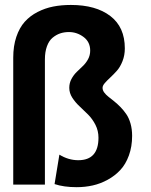

<svg xmlns="http://www.w3.org/2000/svg" viewBox="-20 -746 610 776"><path d="M394.5 -391Q394.5 -381.5 401 -372.5Q407.5 -363.5 418.2 -355Q429 -346.5 441.5 -336.5Q454 -326.5 466.8 -313.5Q479.5 -300.5 490.2 -285Q501 -269.5 507.5 -246.8Q514 -224 514 -197Q514 -153.5 501 -117.8Q488 -82 466.2 -58.8Q444.5 -35.5 415.2 -19.5Q386 -3.5 354.8 3.5Q323.5 10.5 290 10.5Q238 10.5 200.5 -2L220 -121Q256.5 -98.5 296.5 -98.5Q378 -98.5 378 -189.5Q378 -217.5 365.8 -241.5Q353.5 -265.5 336.2 -282.8Q319 -300 301.8 -316Q284.5 -332 272.2 -351Q260 -370 260 -391Q260 -410.5 268.8 -426.8Q277.5 -443 289.8 -455Q302 -467 314.5 -478.8Q327 -490.5 335.8 -506.5Q344.5 -522.5 344.5 -541.5Q344.5 -576.5 317.8 -596.5Q291 -616.5 258.5 -616.5Q239.5 -616.5 223.2 -611Q207 -605.5 192.5 -593.5Q178 -581.5 169.8 -559Q161.5 -536.5 161.5 -505.5V0H33.5V-513Q33.5 -560 46 -597Q58.5 -634 80 -658Q101.5 -682 131.8 -697.5Q162 -713 195 -719.5Q228 -726 266.5 -726Q367.5 -726 426 -681.2Q484.5 -636.5 484.5 -550.5Q484.5 -522.5 475.2 -499Q466 -475.5 452.8 -460.5Q439.5 -445.5 426.2 -433.2Q413 -421 403.8 -410.5Q394.5 -400 394.5 -391Z"/></svg>

Font: League Mono Narrow SemiBold
Style: Regular
Weight: 600
Width: 3
Designer: Tyler Finck
Foundry: The League of Moveable Type / Tyler Finck
Version: Version 2.210